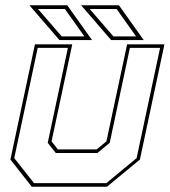

<svg xmlns="http://www.w3.org/2000/svg" viewBox="-20 -708 644 728"><path d="M100.5 0 19.5 -103 112.5 -540H254L175.5 -172L199.5 -141.5H346.5L383.5 -172L462 -540H603.5L510.5 -103L385.5 0ZM109 -13.5H383L498 -108.5L587 -526.5H472.5L396 -166.5L349.5 -128H191.5L161 -166.5L237.5 -526.5H123L34 -108.5ZM525 -556H401.5L287.5 -688H431ZM496 -570 422 -674H320L410 -570ZM329 -556H205.5L91.5 -688H235ZM300 -570 226 -674H124L214 -570Z"/></svg>

Font: Tourney Thin
Style: Italic
Weight: 100
Italic angle: -12°
Designer: Tyler Finck
Foundry: Etcetera Type Co
Version: Version 1.015